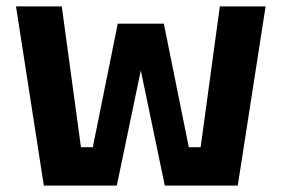

<svg xmlns="http://www.w3.org/2000/svg" viewBox="-20 -580 880 600"><path d="M117 0 30 -560H173L233 -120H270L348 -506H492L570 -120H607L667 -560H810L723 0H495L420 -360L345 0Z"/></svg>

Font: Tektur SemiBold
Style: Regular
Weight: 600
Designer: Adam Jagosz
Foundry: Adam Jagosz
Version: Version 1.005;gftools[0.9.30]